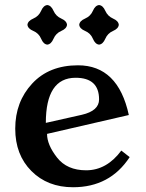

<svg xmlns="http://www.w3.org/2000/svg" viewBox="-20 -746 588 775"><path d="M274.9 9.8Q171.9 9.8 106.7 -55.7Q41.5 -121.1 41.5 -226.6Q41.5 -335 109.9 -408.7Q178.2 -482.4 294.9 -482.4Q456.5 -482.4 500 -281.7L169.9 -205.6Q169.9 -161.6 210.2 -110.1Q250.5 -58.6 327.6 -58.6Q410.6 -58.6 469.7 -138.2L503.4 -111.8Q423.8 9.8 274.9 9.8ZM165 -250 310.5 -282.7Q379.9 -298.8 379.9 -344.7Q379.9 -432.1 285.2 -432.1Q165 -432.1 165 -250ZM379.9 -565.9Q364.3 -567.4 355 -589.6Q345.7 -611.8 323.5 -621.1Q301.3 -630.4 299.8 -646Q301.3 -661.6 323.5 -671.1Q345.7 -680.7 355 -702.4Q364.3 -724.1 379.9 -725.6Q395.5 -724.1 405 -702.4Q414.6 -680.7 436.3 -671.1Q458 -661.6 459.5 -646Q458 -630.4 436.3 -621.1Q414.6 -611.8 405 -589.6Q395.5 -567.4 379.9 -565.9ZM170.9 -565.9Q155.3 -567.4 146 -589.6Q136.7 -611.8 114.5 -621.1Q92.3 -630.4 90.8 -646Q92.3 -661.6 114.5 -671.1Q136.7 -680.7 146 -702.4Q155.3 -724.1 170.9 -725.6Q186.5 -724.1 196 -702.4Q205.6 -680.7 227.3 -671.1Q249 -661.6 250.5 -646Q249 -630.4 227.3 -621.1Q205.6 -611.8 196 -589.6Q186.5 -567.4 170.9 -565.9Z"/></svg>

Font: Kelvinch
Style: Bold
Weight: 700
Designer: Paul James Miller
Foundry: High-Logic / Made with FontCreator
Version: Version 3.501;March 28, 2021;FontCreator 13.0.0.2683 64-bit